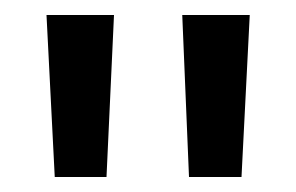

<svg xmlns="http://www.w3.org/2000/svg" viewBox="-20 -708 395 256"><path d="M313 -688 302 -472H232L223 -688ZM132 -688 122 -472H53L42 -688Z"/></svg>

Font: Libra Sans
Style: Regular
Weight: 400
Foundry: Context Ltd
Version: Version 1.002